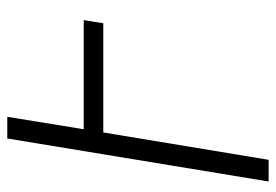

<svg xmlns="http://www.w3.org/2000/svg" viewBox="-138 -638 775 540"><g transform="rotate(-90 250.0 -367.5)"><path d="M10 0 131 -735H192L157 -520H464L455 -465H148L71 0Z"/></g></svg>

Font: Iosevka Term Curly Light
Style: Italic
Weight: 300
Italic angle: -9°
Designer: Belleve Invis
Foundry: Belleve Invis
Version: Version 32.3.0